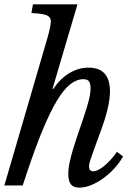

<svg xmlns="http://www.w3.org/2000/svg" viewBox="-27 -850 621 880"><path d="M356 -311Q373 -362 380.5 -392Q388 -422 388 -445Q388 -468 380.5 -477.5Q373 -487 355 -487Q324 -487 294 -463Q264 -439 233.5 -388Q203 -337 170 -258Q137 -179 100 -69L77 0H-7L191 -678Q198 -703 202 -722Q206 -741 206 -752Q206 -772 187 -780Q168 -788 117 -790L124 -830H328L214 -444L217 -442Q249 -490 291 -515Q333 -540 379 -540Q477 -540 477 -431Q477 -398 467 -354Q457 -310 436 -253Q416 -199 405 -168Q394 -137 388.5 -120.5Q383 -104 382 -98Q381 -92 381 -88Q381 -65 400 -65Q420 -65 449.5 -88.5Q479 -112 509 -154L537 -133Q521 -104 497 -78Q473 -52 446 -32.5Q419 -13 390.5 -1.5Q362 10 337 10Q310 10 298 -5Q286 -20 286 -53Q286 -70 289 -89Q292 -108 299.5 -136.5Q307 -165 320.5 -206.5Q334 -248 356 -311Z"/></svg>

Font: SVN-Libre Baskerville
Style: Italic
Weight: 400
Italic angle: -14°
Designer: Pablo Impallari, Rodrigo Fuenzalida
Foundry: Pablo Impallari, Rodrigo Fuenzalida
Version: Version 1.000; ttfautohint (v1.8.4)